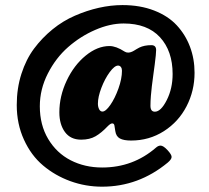

<svg xmlns="http://www.w3.org/2000/svg" viewBox="-20 -613 809 744"><path d="M44.9 -206.1Q44.9 -270.5 63 -326.9Q81.1 -383.3 112.1 -424.8Q143.1 -466.3 183.6 -499.3Q224.1 -532.2 270.3 -552.2Q316.4 -572.3 363 -582.8Q409.7 -593.3 454.6 -593.3Q522.9 -593.3 577.1 -572.3Q631.3 -551.3 665 -514.9Q698.7 -478.5 716.3 -431.6Q733.9 -384.8 733.9 -331.1Q733.9 -261.2 702.9 -201.2Q671.9 -141.1 615 -104.7Q558.1 -68.4 487.8 -68.4Q459.5 -68.4 444.6 -76.4Q429.7 -84.5 426.8 -105Q425.3 -111.8 423.3 -127Q421.9 -134.8 414.6 -134.8Q408.2 -134.8 397 -123.5Q373 -98.1 350.3 -85Q327.6 -71.8 294.4 -71.8Q253.4 -71.8 231.7 -101.3Q210 -130.9 210 -177.7Q210 -240.2 238.3 -300.3Q266.6 -360.4 312 -397.5Q357.4 -434.6 404.3 -434.6Q429.7 -434.6 462.9 -413.1Q468.8 -409.2 476.6 -409.2Q486.8 -409.2 499 -416.5Q502.4 -418.5 509.5 -422.9Q516.6 -427.2 520 -428.7Q539.1 -438 566.4 -438Q585 -438 585 -418.9Q585 -404.8 579.6 -363.3Q577.6 -349.1 574 -321.8Q570.3 -294.4 568.4 -278.8Q566.4 -263.2 564.7 -241.9Q563 -220.7 563 -203.1Q563 -180.2 580.1 -180.2Q603.5 -180.2 626.2 -225.1Q648.9 -270 648.9 -326.2Q648.9 -415.5 599.9 -468.8Q550.8 -522 459 -522Q406.2 -522 348.9 -497.1Q291.5 -472.2 243.9 -430.4Q196.3 -388.7 165.3 -327.9Q134.3 -267.1 134.3 -201.2Q134.3 -128.9 166.7 -74.5Q199.2 -20 253.9 8.1Q308.6 36.1 376 36.1Q495.6 36.1 584.5 -41Q593.3 -48.8 602.1 -48.8Q612.8 -48.8 628.9 -31.5Q645 -14.2 645 -4.9Q645 4.4 629.9 17.1Q517.1 110.4 375.5 110.4Q311.5 110.4 252.4 88.9Q193.4 67.4 147 28.3Q100.6 -10.7 72.8 -71.8Q44.9 -132.8 44.9 -206.1ZM437.5 -358.9Q423.8 -358.9 405 -333.3Q386.2 -307.6 372.8 -272.5Q359.4 -237.3 359.4 -211.4Q359.4 -199.2 364 -189.9Q368.7 -180.7 377 -180.7Q389.6 -180.7 407.5 -206.3Q425.3 -231.9 439 -270Q452.6 -308.1 452.6 -338.9Q452.6 -347.7 448.5 -353.3Q444.3 -358.9 437.5 -358.9Z"/></svg>

Font: Cooper* Black
Style: Italic
Weight: 900
Italic angle: -7°
Designer: Owen Earl
Foundry: indestructible type*
Version: Version 0.001